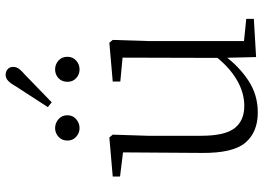

<svg xmlns="http://www.w3.org/2000/svg" viewBox="-147 -776 937 683"><g transform="rotate(-90 321.5 -434.5)"><path d="M207 -620Q190 -620 176.5 -632Q163 -644 163 -663Q163 -683 176.5 -695Q190 -707 207 -707Q225 -707 239 -695Q253 -683 253 -663Q253 -644 239 -632Q225 -620 207 -620ZM282 -733 356 -847Q366 -865 375.5 -874Q385 -883 397 -883Q408 -883 416.5 -876Q425 -869 425 -856Q425 -844 417.5 -834.5Q410 -825 397 -814L299 -719ZM416 -620Q398 -620 385 -632Q372 -644 372 -663Q372 -683 385 -695Q398 -707 416 -707Q434 -707 447.5 -695Q461 -683 461 -663Q461 -644 447.5 -632Q434 -620 416 -620ZM263 14Q193 14 155.5 -30Q118 -74 119 -185L121 -478L140 -463L35 -476V-502L174 -514L184 -502L180 -377V-188Q180 -103 207 -68.5Q234 -34 286 -34Q334 -34 379.5 -61Q425 -88 463 -137L482 -103H464Q425 -51 375 -18.5Q325 14 263 14ZM460 8 457 -116V-117L458 -467L373 -475V-502L511 -514L521 -502L517 -377V-35L596 -27V0Z"/></g></svg>

Font: Noto Serif KR
Style: Regular
Weight: 200
Designer: Ryoko NISHIZUKA 西塚涼子 (kana & ideographs); Frank Grießhammer (Latin, Greek & Cyrillic); Wenlong ZHANG 张文龙 (bopomofo); San
Foundry: Adobe
Version: Version 2.001;hotconv 1.1.0;makeotfexe 2.6.0